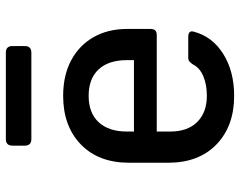

<svg xmlns="http://www.w3.org/2000/svg" viewBox="-100 -690 801 640"><g transform="rotate(-90 300.0 -370.5)"><path d="M300 10Q199 10 138 -49Q77 -108 77 -210V-340Q77 -442 138 -501Q199 -560 300 -560Q368 -560 418 -533.5Q468 -507 495.5 -459Q523 -411 523 -347V-268Q523 -248 503 -248H181V-203Q181 -145 213 -113Q245 -81 300 -81Q338 -81 366 -93Q394 -105 405 -128Q410 -135 414.5 -139Q419 -143 428 -143H496Q519 -143 514 -125Q498 -63 440 -26.5Q382 10 300 10ZM181 -347V-324H419V-348Q419 -409 388 -442Q357 -475 300 -475Q243 -475 212 -441.5Q181 -408 181 -347ZM156 -666Q134 -666 134 -688V-729Q134 -751 156 -751H444Q466 -751 466 -729V-688Q466 -666 444 -666Z"/></g></svg>

Font: Pitagon Sans Mono SemiBold
Style: Regular
Weight: 600
Monospace: yes
Designer: Travis Tran
Foundry: Pitagon
Version: Version 1.001; ttfautohint (v1.8.4.7-5d5b);gftools[0.9.26]